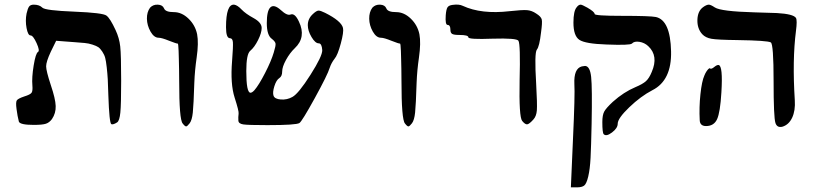

<svg xmlns="http://www.w3.org/2000/svg" viewBox="-20 -775 3507 824"><path d="M61 -253Q55 -276 51 -307Q47 -336 52 -344Q57 -352 84 -361Q110 -369 115.5 -377Q121 -385 119 -408Q116 -442 124.5 -494Q133 -546 143 -552Q152 -557 137 -590Q122 -623 111 -623Q100 -623 94 -654.5Q88 -686 94 -717Q99 -739 105 -747Q111 -755 125 -755Q149 -755 162 -742Q174 -730 299 -725Q422 -720 437 -708Q453 -696 476 -646Q492 -612 496 -575.5Q500 -539 500 -428Q500 -327 496.5 -292Q493 -257 483 -250Q466 -239 458 -242Q449 -246 445 -366Q444 -409 442.5 -434.5Q441 -460 438 -486.5Q435 -513 431.5 -526.5Q428 -540 419 -553.5Q410 -567 402 -572.5Q394 -578 377 -583.5Q360 -589 343.5 -590.5Q327 -592 300 -594L221 -600L198 -553Q178 -510 178 -490.5Q178 -471 198 -410Q218 -351 219 -320Q220 -289 203 -264Q192 -249 177 -244Q162 -239 125 -239Q66 -239 61 -253Z M764 -245Q749 -262 749 -427Q749 -453 748.5 -478Q748 -503 747.5 -522.5Q747 -542 746.5 -557Q746 -572 745 -580Q744 -588 743 -588Q739 -587 706 -600Q674 -613 661 -613Q641 -613 626 -639.5Q611 -666 610.5 -694.5Q610 -723 624 -742Q637 -756 657.5 -755Q678 -754 684 -739Q690 -723 726 -723Q760 -723 789 -695Q818 -667 826 -628Q833 -591 824 -528Q816 -473 814 -421Q811 -325 807.5 -292Q804 -259 794 -246Q784 -233 779 -232.5Q774 -232 764 -245Z M1003 -257Q1002 -273 1004 -287Q1006 -297 987 -356Q968 -415 976 -513Q981 -577 979.5 -594Q978 -611 967 -611Q950 -611 950 -658Q950 -758 985 -755Q999 -753 1017 -734Q1034 -716 1069 -697Q1103 -678 1103 -655Q1103 -634 1087.5 -603Q1072 -572 1054 -557Q1037 -543 1037 -470Q1037 -377 1055 -377Q1062 -377 1072 -388Q1091 -410 1117.5 -461.5Q1144 -513 1155 -550Q1164 -579 1162.5 -588Q1161 -597 1147 -608Q1125 -623 1125 -676Q1125 -729 1140.5 -743.5Q1156 -758 1185 -732Q1213 -706 1228 -713Q1246 -719 1263 -682Q1295 -615 1245 -568Q1224 -548 1207.5 -518Q1191 -488 1191 -468Q1191 -448 1179 -440Q1166 -432 1157.5 -405Q1149 -378 1154 -364Q1159 -350 1185.5 -348Q1212 -346 1235 -359Q1261 -373 1312.5 -454Q1364 -535 1363 -560Q1361 -589 1348 -589Q1333 -589 1317 -616Q1301 -643 1301 -667Q1301 -695 1323 -715Q1338 -729 1346.5 -729.5Q1355 -730 1375 -720Q1445 -685 1452 -655Q1456 -638 1442.5 -588Q1429 -538 1416 -523Q1402 -505 1395 -484Q1386 -454 1331 -354Q1276 -254 1265 -247Q1251 -238 1128 -238Q1045 -238 1024.5 -241Q1004 -244 1003 -257Z M1718 -245Q1703 -262 1703 -427Q1703 -453 1702.5 -478Q1702 -503 1701.5 -522.5Q1701 -542 1700.5 -557Q1700 -572 1699 -580Q1698 -588 1697 -588Q1693 -587 1660 -600Q1628 -613 1615 -613Q1595 -613 1580 -639.5Q1565 -666 1564.5 -694.5Q1564 -723 1578 -742Q1591 -756 1611.5 -755Q1632 -754 1638 -739Q1644 -723 1680 -723Q1714 -723 1743 -695Q1772 -667 1780 -628Q1787 -591 1778 -528Q1770 -473 1768 -421Q1765 -325 1761.5 -292Q1758 -259 1748 -246Q1738 -233 1733 -232.5Q1728 -232 1718 -245Z M2221 -256Q2207 -273 2210 -430Q2214 -585 2205 -600Q2198 -612 2094 -609Q1990 -605 1990 -615Q1990 -625 1951 -625Q1928 -625 1920.5 -629.5Q1913 -634 1913 -647Q1913 -668 1901 -668Q1890 -668 1893 -710Q1895 -735 1900.5 -743.5Q1906 -752 1922 -754Q1950 -758 1966 -750Q2046 -713 2167 -727Q2221 -733 2241.5 -731.5Q2262 -730 2281 -717Q2302 -704 2305 -691.5Q2308 -679 2302 -636Q2295 -575 2284 -562Q2273 -548 2281 -416Q2286 -327 2284 -301.5Q2282 -276 2269 -262Q2252 -243 2243 -241.5Q2234 -240 2221 -256Z M2472 -755Q2463 -755 2455 -744Q2441 -728 2441 -678Q2441 -621 2466.5 -604Q2492 -587 2583 -584Q2684 -580 2692 -588Q2702 -599 2724 -595.5Q2746 -592 2762 -577Q2807 -535 2777 -466Q2766 -439 2752 -426.5Q2738 -414 2707 -401Q2657 -380 2610 -338Q2581 -311 2573 -296Q2565 -281 2565 -251Q2565 -205 2571 -199Q2582 -188 2606.5 -206.5Q2631 -225 2631 -244Q2631 -267 2680.5 -314.5Q2730 -362 2780 -388Q2863 -430 2860 -555Q2857 -688 2795 -702Q2770 -707 2650 -707Q2532 -707 2532 -715Q2532 -724 2501 -742Q2478 -755 2472 -755ZM2491 -492Q2487 -492 2477 -490Q2442 -481 2445 -414Q2448 -370 2439 -177L2430 29H2457Q2477 29 2487 21.5Q2497 14 2504.5 -17.5Q2512 -49 2514.5 -97.5Q2517 -146 2519 -243Q2522 -399 2517 -445Q2512 -491 2491 -492Z M3022 -755Q3012 -755 2997 -744Q2974 -727 2973 -689.5Q2972 -652 2994 -628Q3008 -613 3033.5 -608.5Q3059 -604 3145 -603Q3274 -601 3288 -593Q3300 -586 3300 -427Q3300 -271 3308 -247Q3315 -226 3337 -231Q3365 -239 3379.5 -269.5Q3394 -300 3391 -345Q3380 -518 3396 -642Q3402 -688 3396 -698Q3385 -715 3314 -719Q3293 -720 3218 -722Q3074 -726 3048 -743Q3030 -755 3022 -755ZM3064 -496Q3057 -497 3046 -488Q3032 -476 3026 -482Q3025 -483 3021 -479.5Q3017 -476 3012 -468.5Q3007 -461 3003 -451Q2992 -427 2986 -370.5Q2980 -314 2983 -259Q2984 -234 3010 -234Q3044 -234 3057.5 -263.5Q3071 -293 3076 -379Q3083 -493 3064 -496Z"/></svg>

Font: Daniel
Style: Regular
Weight: 400
Version: Version 1.1